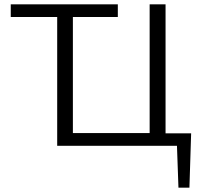

<svg xmlns="http://www.w3.org/2000/svg" viewBox="-20 -678 937 893"><path d="M30 -599V-658H528V-599ZM676 0V-658H750V0ZM269 0V-59H726V0ZM246 0V-658H319V0ZM740 0V-58H869L840 0ZM810 195 801 -58H869L861 195Z"/></svg>

Font: Ysabeau Office
Style: Regular
Weight: 400
Designer: Christian Thalmann (Catharsis Fonts)
Version: Version 2.001;gftools[0.9.30]; featfreeze: tnum,lnum,ss02